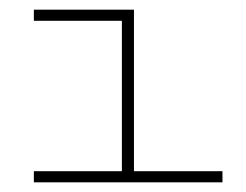

<svg xmlns="http://www.w3.org/2000/svg" viewBox="-20 -377 509 397"><path d="M50 0V-23H232V-334H50V-357H257V-23H440V0Z"/></svg>

Font: Padyakke Expanded One
Style: Regular
Weight: 400
Designer: James Puckett
Foundry: Dunwich Type Founders
Version: Version 1.500; ttfautohint (v1.8.4.7-5d5b)